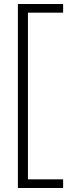

<svg xmlns="http://www.w3.org/2000/svg" viewBox="-20 -720 385 955"><path d="M69 215V-700H294V-657H119V172H294V215Z"/></svg>

Font: Red Hat Text Light
Style: Regular
Weight: 300
Designer: Pentagram, MCKL
Foundry: Pentagram, MCKL
Version: Version 1.023; ttfautohint (v1.8.3)